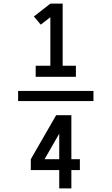

<svg xmlns="http://www.w3.org/2000/svg" viewBox="-20 -870 616 1060"><path d="M177 -446H399V-507H326V-850H258L167 -779L205 -734L258 -775V-507H177ZM226 9 307 -132V9ZM307 170H374V69H421V9H374V-234H290L150 9V69H307ZM496 -312V-368H80V-312Z"/></svg>

Font: Iosevka SS01 Extended
Style: Regular
Weight: 400
Width: 7
Monospace: yes
Designer: Belleve Invis
Foundry: Belleve Invis
Version: Version 3.4.7; ttfautohint (v1.8.3)